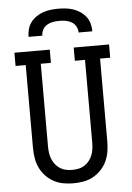

<svg xmlns="http://www.w3.org/2000/svg" viewBox="-62 -1001 725 1055"><g transform="rotate(-5 300.0 -473.5)"><path d="M300 8Q272 8 244 3Q216 -2 191.5 -15.5Q167 -29 147.5 -49.5Q128 -70 116 -95.5Q104 -121 99.5 -149Q95 -177 95 -205V-662H39V-735H234V-662H178V-205Q178 -187 180.5 -169.5Q183 -152 189.5 -136Q196 -120 207 -106Q218 -92 233 -82.5Q248 -73 265 -69.5Q282 -66 300 -66Q318 -66 335 -69.5Q352 -73 367 -82.5Q382 -92 393 -106Q404 -120 410.5 -136Q417 -152 419.5 -169.5Q422 -187 422 -205V-662H366V-735H561V-662H505V-205Q505 -177 500.5 -149Q496 -121 484 -95.5Q472 -70 452.5 -49.5Q433 -29 408.5 -15.5Q384 -2 356 3Q328 8 300 8ZM124 -815Q124 -836 129.5 -857Q135 -878 148 -895Q161 -912 178.5 -924Q196 -936 216 -943Q236 -950 257.5 -952.5Q279 -955 300 -955Q321 -955 342.5 -952.5Q364 -950 384 -943Q404 -936 421.5 -924Q439 -912 452 -895Q465 -878 470.5 -857Q476 -836 476 -815H400Q400 -833 391.5 -848.5Q383 -864 368 -873Q353 -882 335.5 -885Q318 -888 300 -888Q282 -888 264.5 -885Q247 -882 232 -873Q217 -864 208.5 -848.5Q200 -833 200 -815Z"/></g></svg>

Font: Iosevka HT Extended
Style: Regular
Weight: 400
Width: 7
Monospace: yes
Designer: Belleve Invis
Foundry: Belleve Invis
Version: Version 32.3.0; ttfautohint (v1.8.4)